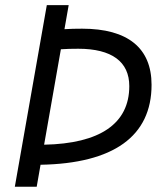

<svg xmlns="http://www.w3.org/2000/svg" viewBox="-20 -713 626 733"><path d="M36.6 0H120.1L134.8 -84C413.6 -88.9 558.6 -192.9 558.6 -389.2C558.6 -529.8 467.8 -603.5 293.5 -603.5C269.5 -603.5 246.6 -603 226.1 -601.6L242.2 -693.4H158.7ZM148.4 -160.6 212.4 -524.9C232.9 -526.4 255.4 -526.9 278.8 -526.9C406.7 -526.9 473.6 -477.5 473.6 -384.3C473.6 -241.2 361.8 -164.6 148.4 -160.6Z"/></svg>

Font: Cascadia Code SemiLight
Style: Italic
Weight: 350
Italic angle: -10°
Monospace: yes
Designer: Aaron Bell
Foundry: Saja Typeworks
Version: Version 2404.023